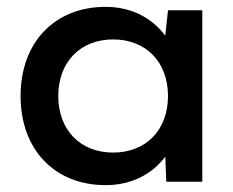

<svg xmlns="http://www.w3.org/2000/svg" viewBox="-20 -530 680 560"><path d="M465 0H570V-500H470L462 -426C422 -479 362 -510 288 -510C139 -510 40 -406 40 -250C40 -94 139 10 288 10C361 10 422 -20 462 -73ZM310 -85C214 -85 150 -151 150 -250C150 -349 214 -415 310 -415C406 -415 470 -349 470 -250C470 -151 406 -85 310 -85Z"/></svg>

Font: Gully Medium
Style: Regular
Weight: 500
Designer: jaikishan Patel
Foundry: MagicType
Version: Version 1.000;Glyphs 3.2 (3242)